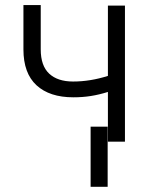

<svg xmlns="http://www.w3.org/2000/svg" viewBox="-20 -552 579 748"><path d="M466.8 0H400.4V-193.8Q366.2 -183.1 334 -178Q301.8 -172.9 265.6 -172.9Q173.3 -172.9 122.3 -219.7Q71.3 -266.6 71.3 -359.4V-532.2H138.7V-359.4Q138.7 -295.9 171.6 -265.1Q204.6 -234.4 264.6 -234.4Q331.5 -234.4 400.4 -256.3V-530.3H466.8ZM399.4 175.8H333V-58.6H399.4Z"/></svg>

Font: Pretendard Light
Style: Regular
Weight: 300
Designer: Base glyphs from Inter by Rasmus Andersson; Hangeul glyphs from Noto Sans CJK(Source Han Sans) by Jang Soo-young and Kan
Foundry: Kil Hyung-jin
Version: Version 1.309